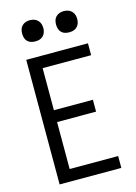

<svg xmlns="http://www.w3.org/2000/svg" viewBox="-139 -1021 777 1094"><g transform="rotate(-15 250.0 -474.0)"><path d="M72 0V-735H436V-665H150V-417H380V-347H150V-70H436V0ZM350 -823Q337 -823 325 -826.5Q313 -830 304 -839Q295 -848 291.5 -860Q288 -872 288 -885Q288 -898 291.5 -910Q295 -922 304 -931Q313 -940 325 -944Q337 -948 350 -948Q363 -948 375 -944Q387 -940 396 -931Q405 -922 409 -910Q413 -898 413 -885Q413 -872 409 -860Q405 -848 396 -839Q387 -830 375 -826.5Q363 -823 350 -823ZM150 -823Q137 -823 125 -826.5Q113 -830 104 -839Q95 -848 91.5 -860Q88 -872 88 -885Q88 -898 91.5 -910Q95 -922 104 -931Q113 -940 125 -944Q137 -948 150 -948Q163 -948 175 -944Q187 -940 196 -931Q205 -922 209 -910Q213 -898 213 -885Q213 -872 209 -860Q205 -848 196 -839Q187 -830 175 -826.5Q163 -823 150 -823Z"/></g></svg>

Font: Iosevka Algr
Style: Regular
Weight: 400
Monospace: yes
Designer: Belleve Invis
Foundry: Belleve Invis
Version: Version 26.0.2; ttfautohint (v1.8.3)